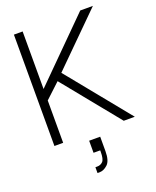

<svg xmlns="http://www.w3.org/2000/svg" viewBox="-158 -741 855 1054"><g transform="rotate(-20 269.0 -214.5)"><path d="M243.5 38V108.5H282.5V117Q282.5 160 269.5 173.2Q256.5 186.5 236.5 186.5H226V220.5H237.5Q262.5 220.5 285.2 199.5Q308 178.5 308 123V38ZM54.5 -650.5V0H105.5V-650.5ZM442 -650.5 75 -284 103.5 -245.5 192.5 -328.5 459.5 0H524L227.5 -364.5L516 -650.5Z"/></g></svg>

Font: Overused Grotesk Light
Style: Regular
Weight: 300
Designer: RandomMaerks
Version: Version 0.005